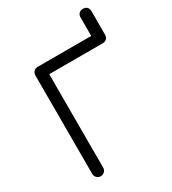

<svg xmlns="http://www.w3.org/2000/svg" viewBox="-224 -1069 1063 1187"><g transform="rotate(-30 307.5 -476.0)"><path d="M139 0Q123 0 111.5 -11.5Q100 -23 100 -39V-742Q100 -759 111 -770Q122 -781 139 -781H521V-913Q521 -931 532 -941.5Q543 -952 560 -952Q578 -952 588.5 -941.5Q599 -931 599 -913V-745Q599 -728 588.5 -717Q578 -706 560 -706H178V-39Q178 -23 166.5 -11.5Q155 0 139 0Z"/></g></svg>

Font: Comfortaa
Style: Regular
Weight: 400
Designer: Johan Aakerlund
Foundry: Johan Aakerlund
Version: Version 3.104; ttfautohint (v1.8.1.43-b0c9)